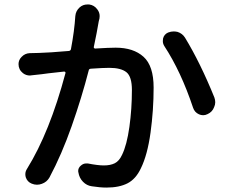

<svg xmlns="http://www.w3.org/2000/svg" viewBox="-20 -807 1039 855"><path d="M315.4 -735.4Q317.4 -758.8 335 -774.4Q349.6 -787.1 369.1 -787.1Q372.1 -787.1 375 -787.1H377Q399.4 -784.2 413.1 -765.6Q423.8 -752 423.8 -735.4Q423.8 -730.5 422.9 -724.6Q420.9 -718.8 419.9 -712.9Q418 -699.2 410.2 -659.2Q402.3 -619.1 397.5 -596.7Q397.5 -594.7 399.4 -592.8Q401.4 -590.8 403.3 -590.8Q465.8 -594.7 495.1 -594.7Q574.2 -594.7 619.1 -554.2Q664.1 -513.7 664.1 -417Q664.1 -316.4 650.4 -216.8Q636.7 -117.2 607.4 -57.6Q585 -9.8 547.9 9.3Q510.7 28.3 454.1 28.3Q425.8 28.3 388.7 22.5Q366.2 19.5 349.6 2.4Q333 -14.6 329.1 -39.1Q328.1 -42 328.1 -44.9Q328.1 -59.6 339.8 -69.3Q350.6 -79.1 363.3 -79.1Q367.2 -79.1 371.1 -79.1Q416 -70.3 442.4 -70.3Q471.7 -70.3 491.2 -80.1Q510.7 -89.8 523.4 -117.2Q544.9 -161.1 556.2 -241.7Q567.4 -322.3 567.4 -406.2Q567.4 -465.8 543 -485.4Q518.6 -504.9 466.8 -504.9Q439.5 -504.9 383.8 -501Q376 -500 375 -493.2Q343.8 -372.1 299.3 -245.6Q254.9 -119.1 200.2 -16.6Q188.5 3.9 166 11.7Q155.3 15.6 144.5 15.6Q132.8 15.6 121.1 10.7Q101.6 2.9 94.7 -17.6Q92.8 -24.4 92.8 -31.2Q92.8 -43.9 100.6 -55.7Q201.2 -217.8 271.5 -481.4Q272.5 -484.4 270.5 -486.3Q268.6 -488.3 265.6 -488.3Q174.8 -478.5 166 -476.6Q145.5 -474.6 121.1 -471.7Q117.2 -470.7 113.3 -470.7Q95.7 -470.7 82 -481.4Q62.5 -497.1 62.5 -521.5Q62.5 -540 76.2 -553.7Q90.8 -569.3 112.3 -570.3Q124 -570.3 153.3 -571.3Q196.3 -572.3 287.1 -580.1Q293.9 -581.1 295.9 -587.9Q311.5 -670.9 315.4 -735.4ZM711.9 -601.6Q705.1 -612.3 705.1 -624Q705.1 -629.9 706.1 -635.7Q710.9 -654.3 728.5 -662.1Q741.2 -667 752.9 -667Q761.7 -667 770.5 -665Q792 -658.2 803.7 -639.6Q872.1 -527.3 934.6 -373Q938.5 -362.3 938.5 -351.6Q938.5 -340.8 933.6 -330.1Q925.8 -308.6 904.3 -298.8Q894.5 -293.9 884.8 -293.9Q875 -293.9 866.2 -297.9Q846.7 -306.6 839.8 -327.1Q786.1 -488.3 711.9 -601.6Z"/></svg>

Font: Gen Jyuu Gothic P Medium
Style: Regular
Weight: 500
Designer: [Source Han Sans]
Ryoko NISHIZUKA  (kana & ideographs); Paul D. Hunt (Latin, Greek & Cyrillic); Wenlong ZHANG  (bopomofo
Version: Version 1.002.20150607